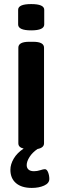

<svg xmlns="http://www.w3.org/2000/svg" viewBox="-20 -730 305 942"><path d="M69 -610V-682Q69 -710 133 -710Q197 -710 197 -682V-610Q197 -581 133 -581Q69 -581 69 -610ZM222 148Q222 169 196.5 180.5Q171 192 136 192Q86 192 58.5 168.5Q31 145 31 103Q31 76 47.5 48Q64 20 96 -1Q70 -7 70 -27V-496Q70 -525 123 -525H143Q196 -525 196 -496V-27Q196 -5 164 1Q139 18 125 40Q111 62 111 80Q111 94 120 102Q129 110 147 110Q162 110 177.5 105Q193 100 200 100Q210 100 216 115.5Q222 131 222 148Z"/></svg>

Font: Asap-SemiBold
Style: Regular
Weight: 600
Designer: Pablo Cosgaya
Foundry: Omnibus-Type
Version: Version 2.000; ttfautohint (v1.8)